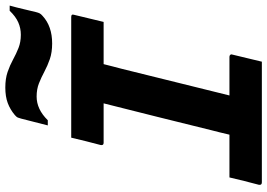

<svg xmlns="http://www.w3.org/2000/svg" viewBox="-158 -824 982 705"><g transform="rotate(-90 332.5 -471.0)"><path d="M459 0H16Q5 0 7 -11Q15 -40 21 -65Q27 -90 34 -119H191Q195 -135 199.5 -154.5Q204 -174 208 -188Q232 -285 256.5 -384Q281 -483 306 -581H161Q151 -581 153 -592Q161 -621 167 -646Q173 -671 180 -700H623Q635 -700 631 -689Q624 -660 618 -635Q612 -610 605 -581H450Q446 -566 441.5 -547.5Q437 -529 433 -515Q409 -417 384 -317Q359 -217 335 -119H477Q482 -119 484.5 -115.5Q487 -112 485 -108Q478 -79 472 -54Q466 -29 459 0ZM558 -885Q582 -885 603.5 -894.5Q625 -904 646 -926H665Q658 -901 652 -875Q646 -849 641 -829Q639 -821 636.5 -816Q634 -811 627 -805Q589 -770 526 -770Q493 -770 468.5 -778.5Q444 -787 422.5 -798.5Q401 -810 379.5 -818.5Q358 -827 331 -827Q284 -827 244 -786H225Q231 -811 238 -837Q245 -863 250 -884Q252 -892 254 -896.5Q256 -901 263 -907Q283 -924 307 -933Q331 -942 364 -942Q397 -942 421.5 -933.5Q446 -925 467 -913.5Q488 -902 509.5 -893.5Q531 -885 558 -885Z"/></g></svg>

Font: Recursive Mn Lnr St
Style: Bold Italic
Weight: 700
Italic angle: -15°
Monospace: yes
Version: Version 1.079;hotconv 1.0.112;makeotfexe 2.5.65598; ttfautoh